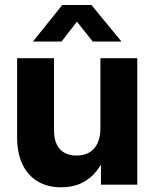

<svg xmlns="http://www.w3.org/2000/svg" viewBox="-20 -753 630 783"><path d="M49.8 -192.4V-515.6H200.2V-221.1Q200.2 -187.8 210.9 -164.9Q221.7 -142.1 242.3 -130.3Q262.9 -118.6 292.1 -118.6Q321.5 -118.6 343.4 -130.7Q365.2 -142.8 377.3 -168Q389.5 -193.2 389.5 -230.9V-515.6H539.8V0H391.7V-135.3H416.3Q399.7 -88.5 374.2 -56.1Q348.7 -23.7 312.7 -6.4Q276.7 10.9 229.9 10.9Q174.6 10.9 134.1 -13Q93.7 -36.9 71.7 -82.6Q49.8 -128.3 49.8 -192.4ZM114.6 -583.5V-584L233.9 -732.5H353L475.1 -584V-583.5H358.3L293.7 -664.7L231 -583.5Z"/></svg>

Font: Intratopia Thin
Style: Regular
Weight: 100
Designer: Rasmus Andersson
Foundry: rsms
Version: Version 3.000;Glyphs 3.2.3 (3260)